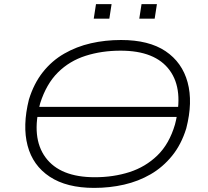

<svg xmlns="http://www.w3.org/2000/svg" viewBox="-20 -908 1014 936"><path d="M156 -338 164 -387H887L879 -338ZM439 8Q305 8 222.5 -46.5Q140 -101 114.5 -198Q89 -295 121 -423Q145 -501 189 -556.5Q233 -612 293 -646.5Q353 -681 423 -697Q493 -713 570 -713Q706 -713 787 -658.5Q868 -604 894.5 -507Q921 -410 888 -282Q864 -204 819 -148.5Q774 -93 714.5 -58.5Q655 -24 585 -8Q515 8 439 8ZM442 -44Q533 -44 611 -69Q689 -94 747 -150Q805 -206 833 -301Q877 -470 807 -565.5Q737 -661 568 -661Q476 -661 397.5 -636Q319 -611 262.5 -555Q206 -499 176 -405Q131 -237 202 -140.5Q273 -44 442 -44ZM659 -817 670 -888H745L734 -817ZM437 -817 448 -888H524L513 -817Z"/></svg>

Font: Nunito Sans 7pt Expanded ExtraLight
Style: Italic
Weight: 250
Width: 7
Italic angle: -9°
Designer: Vernon Adams
Foundry: Vernon Adams
Version: Version 3.101;gftools[0.9.27]